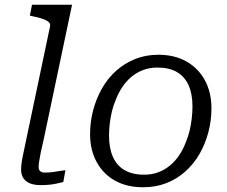

<svg xmlns="http://www.w3.org/2000/svg" viewBox="-20 -778 956 810"><path d="M191 -666Q194 -678 185 -685.5Q176 -693 158.5 -699Q141 -705 115 -710L106 -712L115 -758H284L165 -193Q157 -159 152 -135Q147 -111 145 -96.5Q143 -82 143 -73Q143 -61 150 -55.5Q157 -50 170 -50Q187 -50 202 -52Q217 -54 231 -56.5Q245 -59 256 -60L247 -10Q234 -7 218.5 -3.5Q203 0 186 1.5Q169 3 151 3Q126 3 107.5 -4Q89 -11 79 -26Q69 -41 69 -62Q69 -77 71.5 -94Q74 -111 80 -138Q86 -165 94 -205Z M764 -178Q774 -202 780 -227Q786 -252 789 -278.5Q792 -305 792 -329Q792 -382 775.5 -418.5Q759 -455 726.5 -474Q694 -493 644 -493Q611 -493 583.5 -482.5Q556 -472 534 -453.5Q512 -435 495.5 -410Q479 -385 468 -356Q458 -333 452 -307.5Q446 -282 443 -256Q440 -230 440 -205Q440 -153 456.5 -116Q473 -79 506 -60Q539 -41 588 -41Q621 -41 648.5 -51.5Q676 -62 698 -80.5Q720 -99 736.5 -124Q753 -149 764 -178ZM360 -212Q360 -264 373 -313Q386 -362 410 -404.5Q434 -447 469.5 -479Q505 -511 550 -529Q595 -547 648 -547Q716 -547 766 -519Q816 -491 844 -440Q872 -389 872 -321Q872 -269 859 -220Q846 -171 822 -129Q798 -87 762.5 -55Q727 -23 682 -5.5Q637 12 584 12Q516 12 466 -15.5Q416 -43 388 -94Q360 -145 360 -212Z"/></svg>

Font: Roboto Serif Light
Style: Italic
Weight: 300
Italic angle: -10°
Version: Version 1.007